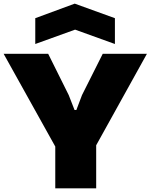

<svg xmlns="http://www.w3.org/2000/svg" viewBox="-33 -1036 828 1056"><path d="M271 -230 -13 -740H232L345 -513L377 -431H387L418 -513L532 -740H775L496 -237V0H271ZM161 -936 378 -1016 599 -936V-794L380 -873L161 -794Z"/></svg>

Font: Encode Sans Normal
Style: Black
Weight: 900
Designer: Pablo Impallari, Andres Torresi
Foundry: Pablo Impallari, Andres Torresi
Version: Version 1.000; ttfautohint (v1.00) -l 8 -r 50 -G 200 -x 14 -